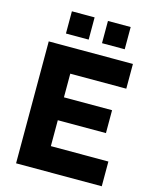

<svg xmlns="http://www.w3.org/2000/svg" viewBox="-132 -994 862 1080"><g transform="rotate(15 299.5 -453.5)"><path d="M149.9 -777.8V-907.2H282.2V-777.8ZM359.9 -777.8V-907.2H492.2V-777.8ZM566.9 -144V0H67.9V-710H558.1V-565.9H231.9V-428.2H512.2V-294.9H231.9V-144Z"/></g></svg>

Font: Raleway-v4020 ExtraBold
Style: Regular
Weight: 800
Designer: Matt McInerney, Pablo Impallari, Rodrigo Fuenzalida
Foundry: Matt McInerney, Pablo Impallari, Rodrigo Fuenzalida
Version: Version 4.020;PS 004.020;hotconv 1.0.88;makeotf.lib2.5.64775